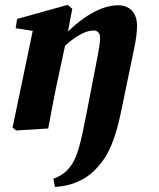

<svg xmlns="http://www.w3.org/2000/svg" viewBox="-20 -520 642 777"><path d="M45.1 8 175.1 0C188.8 -72.4 201.5 -142.9 217.3 -214.3L246.3 -349L249 -360.9L272.5 -484.4L253.8 -500.2L49.4 -443.4L43.3 -405.9L169.7 -386L116.6 -415L30.8 -3.6L45.1 8ZM202.5 236.5C279.7 232 338.1 200.2 377.2 153.9C420.2 107.3 447 40.6 468.9 -63.1L523.9 -328.2C530.1 -359.7 534.6 -388.4 534.6 -415.4C534.6 -471.4 501.8 -498.7 458.4 -498.7C388.1 -498.7 306.4 -449.1 230.8 -367.2H224.8L230.8 -323C282.6 -374 327.1 -396.6 358.7 -396.6C374.2 -396.6 385.1 -387.1 385.1 -365.7C385.1 -349.3 381 -322.7 374.7 -290.9L328.1 -50.9C307.7 55.8 293 113 269.7 146.7C249 177.4 226.9 191.4 195.9 203.5L202.5 236.5Z"/></svg>

Font: Source Serif 4 Variable
Style: Italic
Weight: 400
Italic angle: -12°
Designer: Frank Grießhammer
Foundry: Adobe Systems Incorporated
Version: Version 4.004;hotconv 1.0.116;makeotfexe 2.5.65601